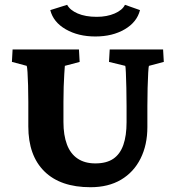

<svg xmlns="http://www.w3.org/2000/svg" viewBox="-20 -782 741 811"><path d="M33.2 -573.2H313.5L316.4 -520.5L253.9 -503.9Q252.9 -492.2 251.5 -468.8Q250 -445.3 249 -415.5Q248 -385.7 248 -351.6V-266.6Q248 -210.9 262.7 -171.9Q277.3 -132.8 307.6 -112.3Q337.9 -91.8 382.8 -91.8Q429.7 -91.8 458.5 -111.3Q487.3 -130.9 501 -169.9Q514.6 -209 514.6 -265.6V-334Q514.6 -373 513.7 -410.6Q512.7 -448.2 511.7 -474.6Q510.7 -501 508.8 -503.9L440.4 -520.5L443.4 -573.2H668.9L671.9 -520.5L609.4 -503.9Q607.4 -501 606 -474.6Q604.5 -448.2 603.5 -410.6Q602.5 -373 602.5 -334V-245.1Q602.5 -169.9 573.7 -112.3Q544.9 -54.7 491.2 -22.9Q437.5 8.8 362.3 8.8Q235.4 8.8 167.5 -58.1Q99.6 -125 99.6 -248V-351.6Q99.6 -388.7 98.6 -421.9Q97.7 -455.1 96.2 -477.5Q94.7 -500 92.8 -503.9L30.3 -520.5ZM507.8 -761.7 571.3 -739.3Q558.6 -688.5 506.8 -658.2Q455.1 -627.9 382.8 -627.9Q310.5 -627.9 257.8 -658.2Q205.1 -688.5 192.4 -739.3L263.7 -761.7Q275.4 -739.3 308.1 -725.1Q340.8 -710.9 388.7 -710.9Q431.6 -710.9 464.4 -725.1Q497.1 -739.3 507.8 -761.7Z"/></svg>

Font: Crimson Pro ExtraBold
Style: Regular
Weight: 800
Designer: Jacques Le Bailly
Foundry: Baron von Fonthausen
Version: Version 1.003